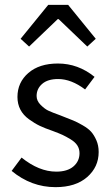

<svg xmlns="http://www.w3.org/2000/svg" viewBox="-20 -760 459 792"><path d="M209 12Q109 12 28 -55L69 -110Q141 -52 212 -52Q258 -52 283 -73.5Q308 -95 308 -128Q308 -146 299 -160Q290 -174 271 -185.5Q252 -197 238 -203.5Q224 -210 197 -220Q165 -231 144 -241Q123 -251 99.5 -268Q76 -285 64 -308Q52 -331 52 -360Q52 -420 97 -459Q142 -498 219 -498Q302 -498 370 -443L331 -391Q274 -434 220 -434Q177 -434 154 -414Q131 -394 131 -364Q131 -344 147.5 -327.5Q164 -311 178.5 -304Q193 -297 229 -284Q236 -281 239 -280Q267 -269 282 -263Q297 -257 320.5 -243.5Q344 -230 356 -216.5Q368 -203 377.5 -181.5Q387 -160 387 -133Q387 -71 339.5 -29.5Q292 12 209 12ZM65 -600 179 -740H261L375 -600L340 -568L222 -681H218L100 -568Z"/></svg>

Font: Toshiba Sans
Style: Regular
Weight: 400
Designer: Paul D. Hunt
Foundry: Toshiba Corporation
Version: Version 2.020;PS 2.0;hotconv 1.0.86;makeotf.lib2.5.63406